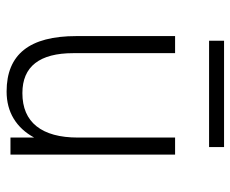

<svg xmlns="http://www.w3.org/2000/svg" viewBox="-80 -624 715 596"><g transform="rotate(90 278.0 -325.5)"><path d="M263.5 12Q177 12 134.2 -41.8Q91.5 -95.5 91.5 -204.5V-511H144.5V-195Q144.5 -116.5 175.5 -76.8Q206.5 -37 268.5 -37Q336.5 -37 371.5 -81Q406.5 -125 406.5 -209.5V-511H459.5V0H406.5V-73.5Q384 -32 347.8 -10Q311.5 12 263.5 12ZM106 -616.5V-663H436V-616.5Z"/></g></svg>

Font: Overpass ExtraLight
Style: Regular
Weight: 250
Designer: Delve Withrington, Dave Bailey, Thomas Jockin
Foundry: Delve Fonts LLC
Version: Version 4.000